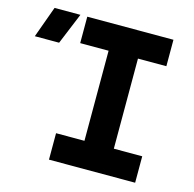

<svg xmlns="http://www.w3.org/2000/svg" viewBox="-251 -838 958 947"><g transform="rotate(15 227.5 -365.0)"><path d="M-145 -570 -87 -730H45L-21 -570ZM80 0V-135H225V-595H80V-730H520V-595H375V-135H520V0Z"/></g></svg>

Font: JetBrains Mono NL ExtraBold
Style: Regular
Weight: 800
Designer: Philipp Nurullin, Konstantin Bulenkov
Foundry: JetBrains
Version: Version 2.304; ttfautohint (v1.8.4.7-5d5b)